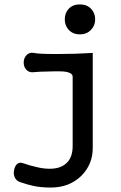

<svg xmlns="http://www.w3.org/2000/svg" viewBox="-20 -759 540 858"><path d="M405.3 -671.9Q405.3 -700.2 387.7 -718.8Q369.1 -739.3 336.9 -739.3Q304.7 -739.3 286.1 -718.8Q269.5 -700.2 269.5 -671.9Q269.5 -645.5 286.1 -627Q304.7 -605.5 336.9 -605.5Q369.1 -605.5 387.7 -627Q405.3 -645.5 405.3 -671.9ZM394.5 -97.7V-522.5Q317.4 -517.6 235.4 -517.6Q149.4 -517.6 131.8 -522.5Q110.4 -526.4 97.7 -511.7Q85.9 -499 85.9 -479.5Q85.9 -460 97.7 -447.3Q110.4 -433.6 131.8 -436.5L158.2 -438.5Q237.3 -441.4 263.7 -439.5Q304.7 -435.5 304.7 -416V-106.4Q304.7 -56.6 278.3 -31.2Q252 -4.9 202.1 -4.9Q174.8 -4.9 146.5 -11.7Q118.2 -17.6 81.1 -30.3Q66.4 -35.2 55.7 -25.4Q45.9 -15.6 43 1Q39.1 18.6 45.9 33.2Q52.7 48.8 69.3 54.7Q103.5 66.4 127 71.3Q161.1 79.1 207 79.1Q291 79.1 344.7 25.4Q394.5 -25.4 394.5 -97.7Z"/></svg>

Font: GungsuhChe
Style: Regular
Weight: 400
Monospace: yes
Version: Version 2.21